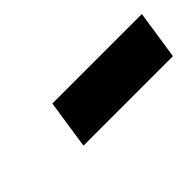

<svg xmlns="http://www.w3.org/2000/svg" viewBox="-12 -886 393 393"><g transform="rotate(-45 185.0 -689.0)"><path d="M95 -636 111 -742H370L354 -636Z"/></g></svg>

Font: Azeri Sans SemiBold
Style: Italic
Weight: 600
Designer: Hector Gatti & Omnibus-Type (original fonts) / Cristiano Sobral (main changes and remastering)
Foundry: Omnibus-Type
Version: Version 0.07;August 21, 2020;FontCreator 13.0.0.2681 64-bit;